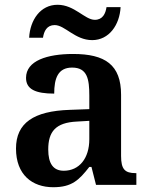

<svg xmlns="http://www.w3.org/2000/svg" viewBox="-20 -774 627 804"><path d="M366 -606C437 -606 481 -670 485 -744H426C422 -717 410 -691 377 -691C335 -691 292 -754 221 -754C149 -754 106 -690 102 -616H160C164 -643 176 -669 209 -669C252 -669 294 -606 366 -606ZM203 10C281 10 311 -20 354 -75H363L382 0H551V-49H548C503 -49 487 -65 487 -121V-377C487 -503 420 -548 286 -548C178 -548 89 -520 89 -448C89 -400 129 -382 207 -382C207 -445 222 -491 282 -491C346 -491 354 -442 354 -374V-317L272 -314C121 -309 47 -259 47 -152C47 -42 115 10 203 10ZM247 -59C203 -59 182 -89 182 -148C182 -222 212 -261 303 -265L354 -268V-191C354 -111 312 -59 247 -59Z"/></svg>

Font: Noto Serif Oriya SemiBold
Style: Regular
Weight: 600
Designer: David Williams
Foundry: Google LLC, David Williams
Version: Version 1.051